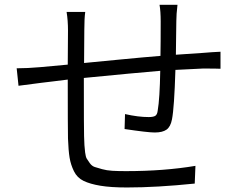

<svg xmlns="http://www.w3.org/2000/svg" viewBox="-20 -786 1040 815"><path d="M657.2 -765.6H733.4Q728.5 -724.6 728.5 -697.3Q728.5 -674.8 727.5 -625.5Q726.6 -576.2 726.6 -553.7Q760.7 -556.6 841.8 -561.5Q855.5 -562.5 880.9 -564.5Q906.2 -566.4 916 -566.4V-494.1Q901.4 -495.1 841.8 -495.1Q792 -493.2 724.6 -489.3Q719.7 -328.1 710 -279.3Q704.1 -248 687 -235.8Q669.9 -223.6 636.7 -223.6Q607.4 -223.6 508.8 -238.3L510.7 -301.8Q566.4 -289.1 611.3 -289.1Q630.9 -289.1 639.2 -294.4Q647.5 -299.8 649.4 -316.4Q658.2 -367.2 660.2 -485.4Q554.7 -476.6 335.9 -455.1Q335.9 -226.6 336.9 -208Q337.9 -181.6 338.4 -169.9Q338.9 -158.2 341.3 -139.2Q343.8 -120.1 348.1 -112.8Q352.5 -105.5 361.3 -93.3Q370.1 -81.1 382.3 -77.1Q394.5 -73.2 413.6 -67.9Q432.6 -62.5 457 -61Q481.4 -59.6 514.6 -59.6Q676.8 -59.6 809.6 -82L806.6 -6.8Q645.5 9.8 518.6 9.8Q450.2 9.8 406.2 2.4Q362.3 -4.9 335 -18.1Q307.6 -31.2 293.9 -59.1Q280.3 -86.9 275.4 -116.7Q270.5 -146.5 268.6 -198.2Q267.6 -241.2 267.6 -448.2Q242.2 -445.3 204.6 -440.4Q167 -435.5 156.2 -434.6Q85.9 -425.8 58.6 -421.9L50.8 -496.1Q95.7 -496.1 151.4 -501Q178.7 -502.9 267.6 -511.7L268.6 -656.2Q268.6 -699.2 262.7 -735.4H341.8Q337.9 -707 337.9 -659.2L336.9 -518.6Q367.2 -521.5 482.9 -532.7Q598.6 -543.9 661.1 -548.8Q662.1 -596.7 662.1 -694.3Q662.1 -738.3 657.2 -765.6Z"/></svg>

Font: GenEi Gothic M SemiLight
Style: Regular
Weight: 350
Designer: o_tamon (Modified); [Source Han Sans]
Ryoko NISHIZUKA  (kana & ideographs); Paul D. Hunt (Latin, Greek & Cyrillic); Wenl
Version: Version 1.1a;Original Version 1.004